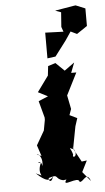

<svg xmlns="http://www.w3.org/2000/svg" viewBox="-57 -834 488 893"><g transform="rotate(-5 187.5 -388.0)"><path d="M218 5C189 45 275 -9 278 21C294 28 313 -28 331 22L294 -23L320 -75L296 -72L257 -143C292 -100 250 -85 259 -108C251 -141 235 -144 261 -133L281 -238L293 -275L258 -292L268 -320L251 -405L247 -368L307 -487H283L301 -534L254 -500L214 -539L179 -528L174 -484L121 -411L166 -388L121 -369L142 -291V-280L133 -231L95 -165L112 -114C59 -133 125 -133 112 -66C110 -102 77 -80 107 -84C77 -23 134 -11 78 -36C98 -18 137 20 157 -16C146 27 127 -8 140 -10C186 -26 163 -1 203 7ZM261 -772 256 -704 264 -681 179 -684V-564L217 -569L270 -639L297 -679L326 -665L375 -698V-780L331 -798L323 -797L234 -782Z"/></g></svg>

Font: Asimov Aggro
Style: It
Weight: 500
Designer: Google
Version: Version 2.000980; 2014